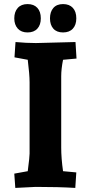

<svg xmlns="http://www.w3.org/2000/svg" viewBox="-20 -916 445 941"><path d="M350 -710 355 -629 289 -623Q280 -578 280 -542V-193Q280 -140 289 -77L354 -71L349 5Q268 0 155 0L55 5L50 -65L116 -77Q116 -79 118.5 -98Q121 -117 123 -135.5Q125 -154 125 -163V-512Q125 -551 116 -623L51 -635L56 -710Q109 -705 156 -705ZM180 -826Q180 -794 163 -775.5Q146 -757 115 -757Q84 -757 67 -776Q50 -795 50 -826Q50 -858 67 -877Q84 -896 115 -896Q146 -896 163 -877.5Q180 -859 180 -826ZM354 -826Q354 -794 337 -775.5Q320 -757 289 -757Q258 -757 241.5 -775.5Q225 -794 225 -826Q225 -858 241.5 -877Q258 -896 289 -896Q320 -896 337 -877.5Q354 -859 354 -826Z"/></svg>

Font: Andada
Style: Bold
Weight: 700
Designer: Carolina Giovagnoli
Foundry: Carolina Giovagnoli
Version: Version 1.003